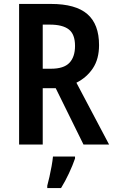

<svg xmlns="http://www.w3.org/2000/svg" viewBox="-20 -734 581 975"><path d="M239 -714Q364 -714 423.5 -662.5Q483 -611 483 -505Q483 -434 451.5 -387Q420 -340 368 -314L534 0H404L263 -286H197V0H77V-714ZM233 -609H197V-385H239Q304 -385 332.5 -415Q361 -445 361 -501Q361 -560 329.5 -584.5Q298 -609 233 -609ZM361 71Q349 106 330 146.5Q311 187 290 221H220V209Q225 191 231 164.5Q237 138 242 110Q247 82 249 61H361Z"/></svg>

Font: Noto Sans Gurmukhi Condensed SemiBold
Style: Regular
Weight: 600
Width: 3
Designer: Jelle Bosma - Monotype Design Team
Foundry: Monotype Imaging Inc.
Version: Version 2.004; ttfautohint (v1.8.4.7-5d5b)